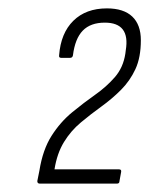

<svg xmlns="http://www.w3.org/2000/svg" viewBox="-20 -795 356 458"><path d="M75 -357Q69 -357 69 -363L74 -388Q82 -438 103 -471Q124 -504 152 -527Q180 -550 207 -569Q234 -588 254 -611Q274 -634 279 -667L280 -675Q291 -741 230 -741Q196 -741 177.5 -722Q159 -703 154 -663Q153 -657 147 -657H126Q120 -657 121 -663Q125 -716 155 -745.5Q185 -775 235 -775Q275 -775 295.5 -755.5Q316 -736 316 -699Q316 -658 303 -630Q290 -602 268.5 -580.5Q247 -559 222 -541Q197 -523 173 -503Q149 -483 132.5 -456Q116 -429 110 -391H264Q270 -391 269 -385L265 -363Q265 -357 259 -357Z"/></svg>

Font: Sofia Sans Condensed ExtraLight
Style: Italic
Weight: 250
Italic angle: -9°
Version: Version 4.100